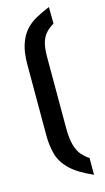

<svg xmlns="http://www.w3.org/2000/svg" viewBox="-119 -769 459 840"><g transform="rotate(-15 110.5 -349.0)"><path d="M197 31Q129 1 95.5 -31.5Q62 -64 51 -103Q40 -142 40 -189V-510Q40 -563 51.5 -599Q63 -635 83.5 -659Q104 -683 133 -699Q162 -715 196 -729L197 -654Q178 -643 163 -627.5Q148 -612 140 -587Q132 -562 132 -521V-199Q132 -149 141 -119Q150 -89 165 -72.5Q180 -56 197 -45Z"/></g></svg>

Font: Stick No Bills
Style: Bold
Weight: 700
Version: Version 2.000